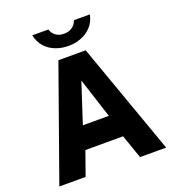

<svg xmlns="http://www.w3.org/2000/svg" viewBox="-161 -1043 1056 1167"><g transform="rotate(-20 367.0 -460.0)"><path d="M21.5 0 278.5 -723H455L712.5 0H543.5L490 -154H246L191.5 0ZM283 -300.5H451L367.5 -559.5ZM553.5 -919.5Q544.5 -874.5 517 -844.2Q489.5 -814 450.8 -798.8Q412 -783.5 367 -783.5Q323 -783.5 284 -798.5Q245 -813.5 217.8 -844Q190.5 -874.5 181 -919.5H285Q292 -894.5 313.2 -878.5Q334.5 -862.5 367 -862.5Q399.5 -862.5 421 -878.5Q442.5 -894.5 450.5 -919.5Z"/></g></svg>

Font: Public Sans Thin ExtraBold
Style: Regular
Weight: 800
Version: Version 1.007